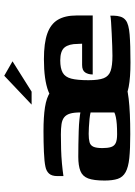

<svg xmlns="http://www.w3.org/2000/svg" viewBox="115 -744 635 905"><g transform="rotate(-90 432.5 -291.5)"><path d="M253 5Q183 5 140 0.5Q97 -4 73.5 -17Q50 -30 42 -54Q34 -78 34 -116Q34 -167 44 -193.5Q54 -220 79 -230Q104 -240 146 -240Q171 -240 203.5 -239.5Q236 -239 267.5 -238Q299 -237 322.5 -234.5Q346 -232 355 -230Q355 -261 349.5 -279Q344 -297 332 -306.5Q320 -316 300 -319Q280 -322 251 -322Q216 -322 181.5 -321Q147 -320 114.5 -317Q82 -314 55 -310V-338Q55 -365 67 -378Q79 -391 100 -395Q123 -400 168.5 -402Q214 -404 267 -404Q334 -404 379.5 -397Q425 -390 451 -372Q477 -354 488 -318.5Q499 -283 499 -224V-25Q483 -10 419.5 -2.5Q356 5 253 5ZM252 -57Q280 -57 299.5 -58.5Q319 -60 333 -63Q347 -66 355 -70V-182Q344 -185 324.5 -187Q305 -189 285 -190Q265 -191 254 -191Q230 -191 215 -187Q200 -183 193.5 -169Q187 -155 187 -126Q187 -101 192 -85.5Q197 -70 211 -63.5Q225 -57 252 -57ZM590 6Q520 6 475 -2.5Q430 -11 404 -32Q378 -53 367 -91Q356 -129 356 -190Q356 -268 378 -314Q400 -360 454.5 -381Q509 -402 606 -402Q682 -402 727 -386Q772 -370 792 -336Q812 -302 812 -249V-172H534Q534 -193 543.5 -207.5Q553 -222 579 -222H679L678 -243Q678 -284 661.5 -304.5Q645 -325 600 -325Q563 -325 542.5 -313.5Q522 -302 514.5 -273.5Q507 -245 507 -192Q507 -144 516.5 -120Q526 -96 551 -87.5Q576 -79 622 -79Q639 -79 668 -80Q697 -81 727.5 -82.5Q758 -84 781.5 -85.5Q805 -87 811 -89V-71Q811 -57 806.5 -41.5Q802 -26 789 -16Q771 -2 722.5 2Q674 6 590 6ZM392 -460 528 -589 596 -550 453 -460Z"/></g></svg>

Font: r_Genos
Style: Bold
Weight: 700
Designer: Robert E. Leuschke
Foundry: Robert E. Leuschke
Version: Version 2.000;June 29, 2024;FontCreator 14.0.0.2814 32-bit